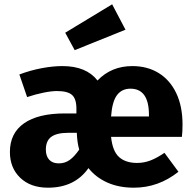

<svg xmlns="http://www.w3.org/2000/svg" viewBox="-20 -855 897 892"><path d="M825 -219H496Q503 -152 533.5 -125Q564 -98 617 -98Q649 -98 679 -109.5Q709 -121 744 -145L809 -57Q716 17 602 17Q532 17 478.5 -7Q425 -31 391 -74Q327 17 203 17Q122 17 74 -29Q26 -75 26 -149Q26 -236 91.5 -282Q157 -328 281 -328H335V-350Q335 -396 314.5 -414Q294 -432 245 -432Q219 -432 182 -424.5Q145 -417 106 -404L70 -509Q120 -528 172.5 -538Q225 -548 270 -548Q381 -548 433 -481Q497 -548 595 -548Q665 -548 717.5 -515.5Q770 -483 799 -422Q828 -361 828 -276Q828 -243 825 -219ZM672 -321Q672 -443 586 -443Q546 -443 523.5 -413Q501 -383 496 -314H672ZM348 -160Q339 -191 337 -234V-238H297Q244 -238 218.5 -219.5Q193 -201 193 -160Q193 -130 208.5 -113Q224 -96 253 -96Q282 -96 304 -112Q326 -128 348 -160ZM563 -717 327 -622 283 -703 501 -835Z"/></svg>

Font: FiraGOUPP
Style: Bold
Weight: 700
Designer: bBox Type
Foundry: bBox Type GmbH
Version: Version 1.001